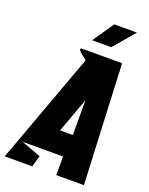

<svg xmlns="http://www.w3.org/2000/svg" viewBox="-171 -966 817 1050"><g transform="rotate(20 238.0 -441.5)"><path d="M452 0H291V-108H55L170 -66L151 0H-9L227 -644Q219 -652 206.5 -661.5Q194 -671 186 -679Q178 -687 178 -692.5Q178 -698 194 -698H420ZM301 -237V-440L227 -237ZM307 -883H439L334 -760H223Z"/></g></svg>

Font: Relentless
Style: Condensed Bold Italic
Weight: 700
Width: 3
Italic angle: -7°
Designer: Sparks studio
Foundry: Sparks Studio
Version: Version 1.101